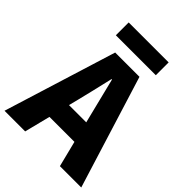

<svg xmlns="http://www.w3.org/2000/svg" viewBox="-268 -1066 1196 1196"><g transform="rotate(45 330.0 -468.0)"><path d="M502 -823H150V-936H502ZM403 -309 328 -611H324Q285 -443 267 -372L251 -309ZM437 -171H217L174 0H-8L223 -744H437L668 0H480Z"/></g></svg>

Font: KaiGen Gothic KR Heavy
Style: Heavy
Weight: 900
Designer: Ryoko NISHIZUKA  (kana & ideographs); Paul D. Hunt (Latin, Greek & Cyrillic); Wenlong ZHANG  (bopomofo); Sandoll Communi
Foundry: Adobe Systems Incorporated
Version: Version 1.002 March 28, 2018